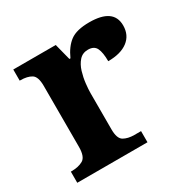

<svg xmlns="http://www.w3.org/2000/svg" viewBox="-129 -669 782 791"><g transform="rotate(-30 261.5 -274.0)"><path d="M20 0V-53H23Q57 -53 78.5 -65.5Q100 -78 100 -125V-415Q100 -459 80.5 -471Q61 -483 28 -483H25V-536H227L247 -458H252Q272 -503 302 -525.5Q332 -548 393 -548Q508 -548 508 -467Q508 -421 474.5 -395.5Q441 -370 381 -370Q381 -411 371 -432Q361 -453 332 -453Q306 -453 290 -435Q274 -417 266 -390.5Q258 -364 255 -337Q252 -310 252 -293V-120Q252 -76 272 -64.5Q292 -53 322 -53H354V0Z"/></g></svg>

Font: Noto Serif Oriya
Style: Bold
Weight: 700
Designer: David Williams
Foundry: Google LLC, David Williams
Version: Version 1.051; ttfautohint (v1.8.4.7-5d5b)